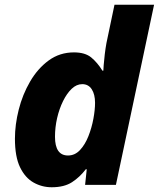

<svg xmlns="http://www.w3.org/2000/svg" viewBox="-20 -780 670 810"><path d="M198 10Q157 10 121.5 -10Q86 -30 64.5 -74.5Q43 -119 43 -195Q43 -254 59 -317.5Q75 -381 107 -436Q139 -491 185.5 -525Q232 -559 292 -559Q339 -559 365 -537.5Q391 -516 412 -482H416Q416 -486 417.5 -506Q419 -526 422 -551Q425 -576 429 -598L463 -760H630L469 0H339L346 -66H342Q317 -33 284 -11.5Q251 10 198 10ZM267 -124Q296 -124 317.5 -147Q339 -170 353 -205.5Q367 -241 374 -279Q381 -317 381 -346Q381 -382 367 -403.5Q353 -425 327 -425Q303 -425 282.5 -405.5Q262 -386 246 -353.5Q230 -321 221 -282Q212 -243 212 -203Q212 -124 267 -124Z"/></svg>

Font: Noto Sans ExtraBold
Style: Italic
Weight: 800
Italic angle: -12°
Designer: Monotype Design Team
Foundry: Monotype Imaging Inc.
Version: Version 2.013; ttfautohint (v1.8.4.7-5d5b)